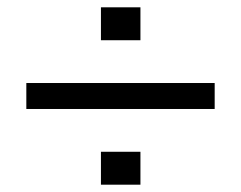

<svg xmlns="http://www.w3.org/2000/svg" viewBox="-20 -555 658 525"><path d="M256 -445V-535H364V-445ZM256 -50V-140H364V-50ZM52 -257V-328H567V-257Z"/></svg>

Font: Ruda
Style: Regular
Weight: 400
Designer: Mariela Monsalve, Angelina Sanchez
Foundry: Mariela Monsalve, Angelina Sanchez
Version: Version 1.002